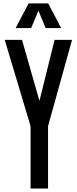

<svg xmlns="http://www.w3.org/2000/svg" viewBox="-20 -1090 444 1110"><path d="M156.7 0H257.8V-360.8L396.5 -859.4H295.4L209 -510.3H207L107.4 -859.4H7.3L156.7 -360.8ZM70.3 -927.7H160.2L202.1 -1027.8L244.1 -927.7H333.5L258.8 -1070.3H145.5Z"/></svg>

Font: Antonio
Style: Regular
Weight: 400
Designer: Vernon Adams
Foundry: Vernon Adams
Version: Version 1.002